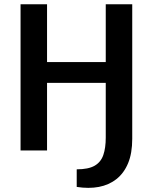

<svg xmlns="http://www.w3.org/2000/svg" viewBox="-20 -710 723 906"><path d="M202 -690V0H77V-690ZM490 -417V-319H194V-417ZM479 -690H604V-55Q604 13 584.5 60Q565 107 529.5 135Q494 163 446.5 172Q399 181 342 172V89Q397 89 426.5 72Q456 55 467.5 21.5Q479 -12 479 -61Z"/></svg>

Font: Exo 2 SemiBold
Style: Regular
Weight: 600
Designer: Natanael Gama
Foundry: Natanael Gama
Version: Version 2.010